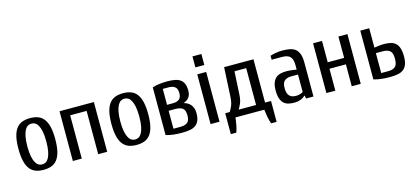

<svg xmlns="http://www.w3.org/2000/svg" viewBox="-64 -1199 4062 1864"><g transform="rotate(-15 1966.5 -267.5)"><path d="M44.9 -250Q44.9 -323.2 56.9 -373Q68.8 -422.9 92.5 -453.4Q116.2 -483.9 150.6 -496.8Q185.1 -509.8 230 -509.8Q274.9 -509.8 309.6 -496.8Q344.2 -483.9 367.7 -453.4Q391.1 -422.9 403.1 -373Q415 -323.2 415 -250Q415 -176.8 403.1 -127Q391.1 -77.1 367.7 -46.6Q344.2 -16.1 309.6 -3.2Q274.9 9.8 230 9.8Q185.1 9.8 150.6 -3.2Q116.2 -16.1 92.5 -46.6Q68.8 -77.1 56.9 -127Q44.9 -176.8 44.9 -250ZM134.8 -250Q134.8 -189.9 142.8 -150.4Q150.9 -110.8 163.8 -87.4Q176.8 -64 193.8 -54.4Q210.9 -44.9 230 -44.9Q249 -44.9 266.1 -54.4Q283.2 -64 296.1 -87.4Q309.1 -110.8 317.1 -150.4Q325.2 -189.9 325.2 -250Q325.2 -310.1 317.1 -349.6Q309.1 -389.2 296.1 -412.6Q283.2 -436 266.1 -445.6Q249 -455.1 230 -455.1Q210.9 -455.1 193.8 -445.6Q176.8 -436 163.8 -412.6Q150.9 -389.2 142.8 -349.6Q134.8 -310.1 134.8 -250Z M524.9 0V-500H870.1V0H779.8V-435.1H614.7V0Z M979.5 -250Q979.5 -323.2 991.5 -373Q1003.4 -422.9 1027.1 -453.4Q1050.8 -483.9 1085.2 -496.8Q1119.6 -509.8 1164.6 -509.8Q1209.5 -509.8 1244.1 -496.8Q1278.8 -483.9 1302.2 -453.4Q1325.7 -422.9 1337.6 -373Q1349.6 -323.2 1349.6 -250Q1349.6 -176.8 1337.6 -127Q1325.7 -77.1 1302.2 -46.6Q1278.8 -16.1 1244.1 -3.2Q1209.5 9.8 1164.6 9.8Q1119.6 9.8 1085.2 -3.2Q1050.8 -16.1 1027.1 -46.6Q1003.4 -77.1 991.5 -127Q979.5 -176.8 979.5 -250ZM1069.3 -250Q1069.3 -189.9 1077.4 -150.4Q1085.4 -110.8 1098.4 -87.4Q1111.3 -64 1128.4 -54.4Q1145.5 -44.9 1164.6 -44.9Q1183.6 -44.9 1200.7 -54.4Q1217.8 -64 1230.7 -87.4Q1243.7 -110.8 1251.7 -150.4Q1259.8 -189.9 1259.8 -250Q1259.8 -310.1 1251.7 -349.6Q1243.7 -389.2 1230.7 -412.6Q1217.8 -436 1200.7 -445.6Q1183.6 -455.1 1164.6 -455.1Q1145.5 -455.1 1128.4 -445.6Q1111.3 -436 1098.4 -412.6Q1085.4 -389.2 1077.4 -349.6Q1069.3 -310.1 1069.3 -250Z M1459.5 -9.8V-490.2Q1497.6 -501.5 1534.4 -505.6Q1571.3 -509.8 1609.4 -509.8Q1652.3 -509.8 1685.5 -503.4Q1718.8 -497.1 1740.7 -481Q1762.7 -464.8 1773.7 -438Q1784.7 -411.1 1784.7 -370.1Q1784.7 -346.2 1778.6 -328.6Q1772.5 -311 1762.5 -299.1Q1752.4 -287.1 1740 -279.5Q1727.5 -272 1714.4 -267.1V-263.2Q1731.4 -258.3 1747.6 -249.3Q1763.7 -240.2 1776.6 -225.1Q1789.6 -210 1797.1 -189Q1804.7 -168 1804.7 -140.1Q1804.7 -95.2 1793.2 -66.2Q1781.7 -37.1 1758.5 -20Q1735.4 -2.9 1700.9 3.4Q1666.5 9.8 1619.6 9.8Q1574.7 9.8 1536.1 5.4Q1497.6 1 1459.5 -9.8ZM1549.3 -49.8H1619.6Q1664.6 -49.8 1689.5 -68.4Q1714.4 -86.9 1714.4 -140.1Q1714.4 -193.4 1689.5 -211.7Q1664.6 -230 1619.6 -230H1549.3ZM1549.3 -290H1609.4Q1647.5 -290 1670.9 -307.6Q1694.3 -325.2 1694.3 -370.1Q1694.3 -415 1670.9 -432.6Q1647.5 -450.2 1609.4 -450.2H1549.3Z M1909.2 0V-500H1999V0ZM1909.2 -569.8V-680.2H1999V-569.8Z M2073.7 -64.9H2119.1Q2130.4 -82 2145.8 -116Q2161.1 -149.9 2164.1 -210L2179.2 -500H2474.1V-64.9H2534.2V145H2479Q2467.8 115.2 2460.4 76.7Q2453.1 38.1 2448.7 0H2159.2Q2155.3 38.1 2147.7 76.7Q2140.1 115.2 2128.9 145H2073.7ZM2209 -64.9H2383.8V-435.1H2266.1L2253.9 -210Q2251 -149.9 2235.4 -116Q2219.7 -82 2209 -64.9Z M2603.5 -149.9Q2603.5 -196.8 2614.5 -226.8Q2625.5 -256.8 2645 -274.4Q2664.6 -292 2692.1 -298.6Q2719.7 -305.2 2753.4 -305.2Q2776.4 -305.2 2803.5 -302Q2830.6 -298.8 2853.5 -294.9V-339.8Q2853.5 -374 2845.9 -395.5Q2838.4 -417 2824.5 -429Q2810.5 -440.9 2790 -445.6Q2769.5 -450.2 2743.7 -450.2H2643.6V-490.2Q2666.5 -498 2700 -503.9Q2733.4 -509.8 2763.7 -509.8Q2808.6 -509.8 2842 -502.9Q2875.5 -496.1 2897.9 -477.5Q2920.4 -459 2931.9 -425.5Q2943.4 -392.1 2943.4 -339.8V0H2868.7L2863.8 -29.8H2858.4Q2839.4 -10.7 2811.3 -0.5Q2783.2 9.8 2753.4 9.8Q2719.2 9.8 2691.9 3.4Q2664.6 -2.9 2645 -21Q2625.5 -39.1 2614.5 -70.1Q2603.5 -101.1 2603.5 -149.9ZM2693.4 -149.9Q2693.4 -120.1 2700.4 -100.6Q2707.5 -81.1 2719.5 -70.1Q2731.4 -59.1 2748 -54.4Q2764.6 -49.8 2783.7 -49.8Q2802.7 -49.8 2822.8 -55.9Q2842.8 -62 2853.5 -69.8V-245.1H2783.7Q2745.6 -245.1 2719.5 -225.6Q2693.4 -206.1 2693.4 -149.9Z M3073.2 0V-500H3163.1V-285.2H3328.1V-500H3418.5V0H3328.1V-220.2H3163.1V0Z M3547.9 -9.8V-500H3637.7V-305.2Q3660.6 -309.1 3684.3 -312Q3708 -314.9 3737.8 -314.9Q3773.9 -314.9 3802.5 -307.9Q3831.1 -300.8 3851.1 -283Q3871.1 -265.1 3882.1 -233.2Q3893.1 -201.2 3893.1 -149.9Q3893.1 -101.1 3881.6 -70.1Q3870.1 -39.1 3846.9 -21Q3823.7 -2.9 3789.3 3.4Q3754.9 9.8 3708 9.8Q3663.1 9.8 3624.5 5.4Q3585.9 1 3547.9 -9.8ZM3637.7 -49.8H3708Q3752.9 -49.8 3777.8 -69.8Q3802.7 -89.8 3802.7 -149.9Q3802.7 -210 3777.8 -230Q3752.9 -250 3708 -250H3637.7Z"/></g></svg>

Font: 
Style: .
Weight: 400
Designer: Jovanny Lemonad
Foundry: Jovanny Lemonad
Version: Version 1.002